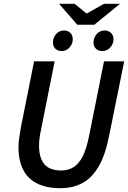

<svg xmlns="http://www.w3.org/2000/svg" viewBox="-20 -976 672 1008"><path d="M297 12Q189 12 133 -42Q77 -96 77 -205Q77 -227 81 -253Q85 -279 89 -304L159 -654H267L194 -288Q185 -246 185 -211Q185 -148 212.5 -114.5Q240 -81 301 -81Q336 -81 364 -97Q392 -113 413 -153Q434 -193 448 -264L526 -654H632L553 -264Q533 -162 497.5 -101.5Q462 -41 412 -14.5Q362 12 297 12ZM304 -708Q284 -708 271 -720Q258 -732 258 -753Q258 -778 274.5 -797Q291 -816 316 -816Q336 -816 349 -803.5Q362 -791 362 -769Q362 -746 345.5 -727Q329 -708 304 -708ZM517 -708Q497 -708 484 -720Q471 -732 471 -753Q471 -778 487.5 -797Q504 -816 529 -816Q549 -816 562.5 -803.5Q576 -791 576 -769Q576 -746 559 -727Q542 -708 517 -708ZM386 -846 290 -956H372L433 -906H437L526 -956H610L475 -846Z"/></svg>

Font: Source Sans 3 Semibold
Style: Italic
Weight: 600
Italic angle: -11°
Designer: Paul D. Hunt
Foundry: Adobe
Version: Version 3.052;hotconv 1.1.0;makeotfexe 2.6.0